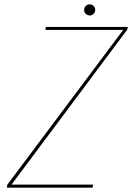

<svg xmlns="http://www.w3.org/2000/svg" viewBox="-20 -861 606 881"><path d="M32.5 -14H407.5L404.5 0H11L14 -14L545.5 -724L547 -723.5H188L191 -737.5H566.5L563.5 -724.5L32.5 -13.5ZM391.5 -790Q381 -790 373.5 -797.5Q366 -805 366 -815.5Q366 -826 373.5 -833.5Q381 -841 391.5 -841Q402 -841 409.5 -833.5Q417 -826 417 -815.5Q417 -805 409.5 -797.5Q402 -790 391.5 -790Z"/></svg>

Font: Epilogue Thin
Style: Italic
Weight: 250
Italic angle: -12°
Designer: Tyler Finck
Foundry: Etcetera Type Co
Version: Version 2.112